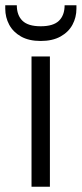

<svg xmlns="http://www.w3.org/2000/svg" viewBox="-50 -711 311 731"><path d="M70 0V-496H140V0ZM105 -555Q60 -555 30 -572Q0 -589 -15 -617Q-30 -645 -30 -678V-691H14Q14 -653 35.5 -632Q57 -611 105 -611Q153 -611 174.5 -632Q196 -653 196 -691H241V-678Q241 -645 226 -617Q211 -589 180.5 -572Q150 -555 105 -555Z"/></svg>

Font: DM Sans 24pt Light
Style: Regular
Weight: 300
Designer: Colophon Foundry, Jonny Pinhorn
Foundry: Colophon Foundry
Version: Version 4.004;gftools[0.9.30]